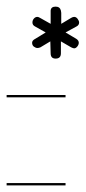

<svg xmlns="http://www.w3.org/2000/svg" viewBox="-20 -574 259 580"><path d="M165 -535V-502L195 -520Q200 -523 204 -523Q210 -523 214.5 -517Q219 -511 219 -506Q219 -498 211 -494L178 -476L210 -457Q218 -452 218 -445Q218 -439 213.5 -433.5Q209 -428 204 -428Q201 -428 195 -431L164 -449V-413Q164 -397 148 -397Q133 -397 133 -413L132 -449L102 -431Q97 -429 93 -429Q88 -429 82.5 -433Q77 -437 77 -445Q77 -452 87 -457L118 -476L86 -494Q78 -498 78 -506Q78 -513 82.5 -518Q87 -523 93 -523Q96 -523 101 -520L133 -502V-535V-542Q134 -554 148 -554Q161 -554 164 -542ZM178 -14H0V-21H178ZM178 -280H0V-287H178Z"/></svg>

Font: Gruenewald VA 3. Klasse
Style: Regular
Weight: 400
Designer: Peter Wiegel
Foundry: Peter Wiegel, nach dem Schriftentwurf von Dr. H. Gr¸newald
Version: Version 0.007